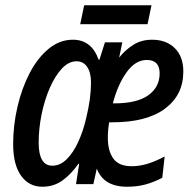

<svg xmlns="http://www.w3.org/2000/svg" viewBox="-20 -700 732 730"><path d="M141 10Q90 10 60 -32Q30 -74 30 -152Q30 -224 46.5 -294.5Q63 -365 93 -422.5Q123 -480 165 -514.5Q207 -549 257 -549Q328 -549 355 -473H358L379 -539H445L433 -481Q455 -509 486 -529Q517 -549 558 -549Q612 -549 644.5 -517Q677 -485 677 -428Q677 -339 607.5 -287Q538 -235 407 -235H395Q390 -206 390 -176Q390 -126 411 -97Q432 -68 481 -68Q511 -68 541.5 -77.5Q572 -87 606 -105L597 -24Q564 -7 532.5 1.5Q501 10 463 10Q374 10 348 -59L335 0H269L281 -77H278Q250 -37 217 -13.5Q184 10 141 10ZM415 -307Q501 -307 544 -338Q587 -369 587 -421Q587 -472 538 -472Q495 -472 461.5 -425.5Q428 -379 409 -307ZM179 -70Q209 -70 234 -95Q259 -120 277.5 -160.5Q296 -201 307 -248Q317 -289 321.5 -322.5Q326 -356 326 -386Q326 -424 311.5 -445.5Q297 -467 271 -467Q241 -467 215 -439Q189 -411 169 -365Q149 -319 138 -264.5Q127 -210 127 -158Q127 -70 179 -70ZM285 -608 300 -680H556L541 -608Z"/></svg>

Font: Noto Sans Condensed Medium
Style: Italic
Weight: 500
Width: 3
Italic angle: -12°
Designer: Monotype Design Team
Foundry: Monotype Imaging Inc.
Version: Version 2.013; ttfautohint (v1.8.4.7-5d5b)